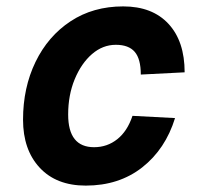

<svg xmlns="http://www.w3.org/2000/svg" viewBox="-20 -568 640 600"><path d="M248 12Q156 12 104 -44Q52 -100 52 -194Q52 -294 91 -374.5Q130 -455 200.5 -501.5Q271 -548 365 -548Q456 -548 506.5 -493.5Q557 -439 557 -342L420 -335Q420 -384 401 -406Q382 -428 342 -428Q301 -428 267.5 -399Q234 -370 213.5 -320.5Q193 -271 193 -210Q193 -108 274 -108Q315 -108 346.5 -133Q378 -158 394 -206L527 -199Q497 -102 424.5 -45Q352 12 248 12Z"/></svg>

Font: Geist Mono
Style: Bold Italic
Weight: 700
Italic angle: -12°
Monospace: yes
Designer: Basement.studio, Andrés Briganti, Mateo Zaragoza
Foundry: Basement.studio, Vercel, Andrés Briganti, Guido Ferreyra, Mateo Zaragoza
Version: Version 1.500; ttfautohint (v1.8.4.7-5d5b)